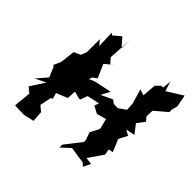

<svg xmlns="http://www.w3.org/2000/svg" viewBox="-188 -942 1165 1165"><g transform="rotate(45 394.0 -359.5)"><path d="M642 0 665 -47 620 -53 685 -148 678 -185 707 -191 674 -271 703 -327 668 -345 726 -358 682 -415 719 -463 698 -491 700 -539 779 -606 777 -622 788 -665 773 -742 671 -678 652 -740 646 -684H631L602 -656L595 -566L556 -579L584 -485L587 -434L540 -401L505 -402L483 -419L409 -384L439 -441L326 -417L292 -402L299 -423L326 -443L288 -529L346 -578L320 -557L291 -589L296 -672L299 -749V-675L251 -729L204 -689L190 -699L194 -588L167 -620V-504L178 -535L152 -471L110 -452L99 -357L78 -310L87 -303L114 -239L56 -172L124 -205L64 -112L98 -84L91 -6L90 -14L88 28L166 30L233 15L228 -55L194 -83L209 -157L221 -162L210 -201L282 -230L286 -289L326 -277L341 -276L359 -324L439 -341L428 -312L475 -287L536 -304L552 -242L550 -229L522 -177L539 -130L540 -111L458 -6L459 18L515 -34L584 -23L620 -19Z"/></g></svg>

Font: Asimov Aggro
Style: It
Weight: 500
Designer: Google
Version: Version 2.000980; 2014